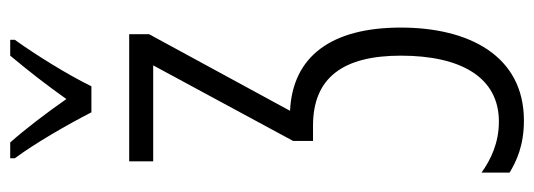

<svg xmlns="http://www.w3.org/2000/svg" viewBox="-355 -450 1046 376"><g transform="rotate(-90 168.0 -262.0)"><path d="M278 -765H247C213 -724 192 -697 162 -655C135 -694 102 -737 77 -765H46V-756C75 -717 112 -653 136 -606H187C210 -653 248 -714 278 -756ZM289 -532H40V-485H228L80 -211V-172H110C204 -172 247 -113 247 0C247 117 205 192 118 192C76 192 43 176 18 158V213C40 226 70 241 120 241C247 241 302 133 302 0C302 -137 245 -212 139 -217L289 -493Z"/></g></svg>

Font: Noto Sans UI Condensed Light
Style: Regular
Weight: 300
Width: 3
Designer: Monotype Design Team
Foundry: Monotype Imaging Inc.
Version: Version 1.901